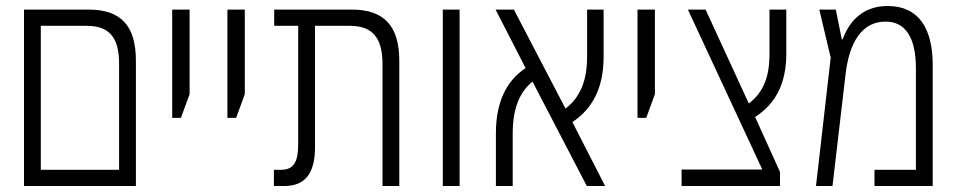

<svg xmlns="http://www.w3.org/2000/svg" viewBox="-20 -620 3199 640"><path d="M60 0H433V-418C433 -535 382 -588 276 -588H60ZM116 -54V-534H267C340 -534 377 -501 377 -407V-54Z M554 -227H583L612 -306V-588H554Z M738 -227H767L796 -306V-588H738Z M893 0H928C997 0 1030 -42 1030 -129V-534H1144C1217 -534 1255 -500 1255 -407V0H1311V-417C1311 -534 1260 -588 1153 -588H894V-534H974V-140C974 -80 959 -54 917 -54H893Z M1456 0H1512V-588H1456Z M1633 0H1689V-175C1689 -260 1713 -314 1755 -348L1936 0H1997L1888 -213C1954 -257 1992 -326 1992 -430V-588H1937V-430C1937 -347 1911 -293 1865 -258L1693 -588H1632L1732 -393C1668 -351 1633 -279 1633 -176Z M2105 -227H2134L2163 -306V-588H2105Z M2252 0H2580V-47L2497 -230C2562 -272 2601 -337 2601 -441V-588H2545V-441C2545 -360 2523 -311 2476 -275L2332 -588H2273L2521 -55H2252Z M2939 -600C2867 -600 2815 -561 2789 -489H2786L2766 -588H2711L2749 -428L2700 0H2755L2798 -368C2810 -479 2853 -548 2932 -548C3001 -548 3033 -490 3033 -393V-54H2895V0H3089V-404C3089 -524 3043 -600 2939 -600Z"/></svg>

Font: Noto Sans Hebrew Condensed Light
Style: Regular
Weight: 300
Width: 3
Designer: Monotype Design Team
Foundry: Monotype Imaging Inc.
Version: Version 2.004